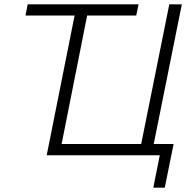

<svg xmlns="http://www.w3.org/2000/svg" viewBox="-20 -718 900 888"><path d="M689 150 719 0H196L325 -646H98L108 -698H621L610 -646H383L265 -52H633L763 -698H821L691 -52H783L742 150Z"/></svg>

Font: IBM Plex Sans Light
Style: Italic
Weight: 300
Italic angle: -11.31°
Designer: Mike Abbink, Paul van der Laan, Pieter van Rosmalen
Foundry: Bold Monday
Version: Version 3.201